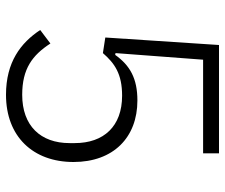

<svg xmlns="http://www.w3.org/2000/svg" viewBox="-75 -663 750 640"><g transform="rotate(90 300.0 -343.0)"><path d="M491 -698H130L105 -319L157 -311C191 -350 226 -375 299 -375C401 -375 457 -314 457 -217V-200C457 -103 399 -42 296 -42C209 -42 164 -76 125 -136L80 -102C123 -37 187 12 296 12C435 12 520 -78 520 -213C520 -346 438 -426 315 -426C241 -426 198 -401 163 -352L157 -353L179 -645H491Z"/></g></svg>

Font: IBM Plex Devanagari Light
Style: Regular
Weight: 300
Designer: Mike Abbink, Paul van der Laan, Pieter van Rosmalen, Erin McLaughlin
Foundry: Bold Monday
Version: Version 1.0